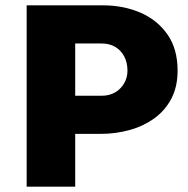

<svg xmlns="http://www.w3.org/2000/svg" viewBox="-20 -700 706 720"><path d="M262 0V-198H358Q413 -198 464.5 -212Q516 -226 557 -255Q598 -284 622 -329Q646 -374 646 -435Q646 -517 607.5 -571.5Q569 -626 505.5 -653Q442 -680 366 -680H80V0ZM360 -537Q391 -537 412.5 -524Q434 -511 446 -488Q458 -465 458 -435Q458 -409 445.5 -387.5Q433 -366 411.5 -353.5Q390 -341 362 -341H262V-537Z"/></svg>

Font: Catamaran Black
Style: Regular
Weight: 900
Designer: Pria Ravichandran
Version: Version 2.000